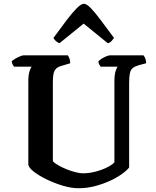

<svg xmlns="http://www.w3.org/2000/svg" viewBox="-20 -997 826 1017"><path d="M396 0Q357 0 312.5 -13.5Q268 -27 227.5 -46.5Q187 -66 160 -87Q133 -108 130 -124V-566Q130 -600 136.5 -620Q143 -640 148 -644H54Q51 -649 47 -655.5Q43 -662 42 -672Q48 -679 60.5 -686Q73 -693 86 -698.5Q99 -704 105 -704H339Q343 -699 347.5 -688Q352 -677 352 -662L309 -649Q289 -644 278.5 -634.5Q268 -625 264 -608.5Q260 -592 260 -563V-143Q270 -132 290.5 -120.5Q311 -109 335 -99.5Q359 -90 381.5 -84.5Q404 -79 418 -79Q451 -79 484.5 -87.5Q518 -96 545.5 -109.5Q573 -123 586 -137V-566Q586 -601 592.5 -620.5Q599 -640 603 -644H513Q509 -649 505.5 -656Q502 -663 501 -672Q507 -679 519 -686.5Q531 -694 544 -699Q557 -704 563 -704H740Q745 -698 749.5 -688Q754 -678 754 -662L713 -651Q693 -645 682.5 -636Q672 -627 668 -609Q664 -591 664 -557V-110Q653 -95 626 -75.5Q599 -56 562 -39Q525 -22 482.5 -11Q440 0 396 0ZM295 -768Q284 -772 275.5 -780Q267 -788 263 -796Q302 -849 332.5 -889.5Q363 -930 386.5 -953.5Q410 -977 424 -977Q439 -977 462 -953Q485 -929 515.5 -888Q546 -847 584 -796Q580 -791 572 -781Q564 -771 551 -768L423 -872Z"/></svg>

Font: Texturina Medium 12pt SemiBold
Style: Regular
Weight: 600
Version: Version 1.002